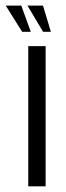

<svg xmlns="http://www.w3.org/2000/svg" viewBox="-47 -658 234 678"><path d="M52.8 0V-495H114.1V0ZM132.7 -545.7H105.1L50 -638.2H104.8ZM61.8 -545.7H31.2L-26.7 -638.2H28.1Z"/></svg>

Font: Alumni Sans SC Thin
Style: Regular
Weight: 100
Designer: Robert E. Leuschke
Foundry: Robert E. Leuschke
Version: Version 1.018